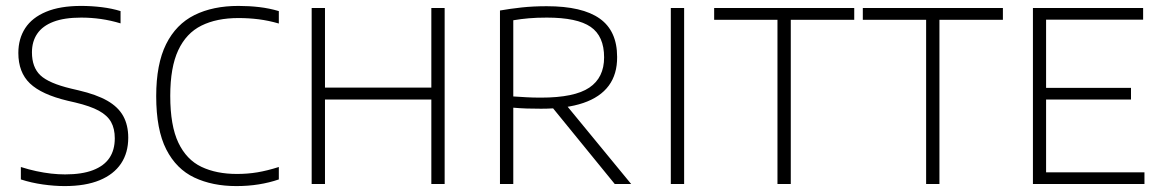

<svg xmlns="http://www.w3.org/2000/svg" viewBox="-20 -622 3924 649"><path d="M198.5 7Q164 7 125 1.5Q86 -4 50.5 -15.5V-57.5Q77 -49 102.8 -43.5Q128.5 -38 153 -35.2Q177.5 -32.5 200 -32.5Q257 -32.5 294.2 -46.8Q331.5 -61 349.8 -88Q368 -115 368 -154.5Q368 -187 355.5 -209.5Q343 -232 314 -247.8Q285 -263.5 234.5 -275.5L208.5 -281.5Q120.5 -302.5 81.2 -340Q42 -377.5 42 -443Q42 -491 65.2 -526.8Q88.5 -562.5 135.8 -582.2Q183 -602 254.5 -602Q288.5 -602 323.5 -597.8Q358.5 -593.5 387.5 -584.5V-543Q354.5 -553 321.2 -557.8Q288 -562.5 254.5 -562.5Q197.5 -562.5 160.8 -548.5Q124 -534.5 106 -508.2Q88 -482 88 -445Q88 -394.5 116.5 -367.5Q145 -340.5 220.5 -322.5L246 -316.5Q306 -302.5 342.8 -281.5Q379.5 -260.5 396.5 -229.8Q413.5 -199 413.5 -156.5Q413.5 -105.5 389 -69Q364.5 -32.5 316.8 -12.8Q269 7 198.5 7Z M779 7Q698 7 637 -21.8Q576 -50.5 542 -117Q508 -183.5 508 -297Q508 -405.5 541.5 -472.8Q575 -540 637.2 -571Q699.5 -602 786 -602Q822.5 -602 856.5 -598Q890.5 -594 922.5 -584.5V-542.5Q888 -552.5 854.5 -556.8Q821 -561 786 -561Q712.5 -561 661 -535.5Q609.5 -510 582.5 -452.2Q555.5 -394.5 555.5 -298Q555.5 -197 583 -139.5Q610.5 -82 661 -58Q711.5 -34 781 -34Q817 -34 850 -39.5Q883 -45 922.5 -57.5V-15.5Q890.5 -4.5 854.8 1.2Q819 7 779 7Z M1033.5 0V-595H1078.5V-326H1438V-595H1483V0H1438V-285.5H1078.5V0Z M1670 0V-586.5Q1704 -592.5 1743.2 -596.8Q1782.5 -601 1828 -601Q1948.5 -601 2007.2 -559.2Q2066 -517.5 2066 -429.5Q2066.5 -371.5 2037.8 -332.5Q2009 -293.5 1951.8 -274Q1894.5 -254.5 1809 -254.5Q1784 -254.5 1760.8 -255.2Q1737.5 -256 1715 -258V0ZM2058 0 1829 -281H1882.5L2113.5 0ZM1808.5 -292Q1922 -292 1972 -325.8Q2022 -359.5 2022 -428Q2022 -500 1976.5 -531.2Q1931 -562.5 1828.5 -562.5Q1794 -562.5 1767.8 -560.2Q1741.5 -558 1715 -553.5V-296Q1741.5 -294.5 1760.8 -293.2Q1780 -292 1808.5 -292Z M2247.5 0V-595H2292.5V0Z M2608 0V-555H2394V-595H2867.5V-555H2653V0Z M3110.5 0V-555H2896.5V-595H3370V-555H3155.5V0Z M3471.5 0V-595H3844V-555.5H3516V-39.5H3848.5V0ZM3501.5 -285.5V-325H3803V-285.5Z"/></svg>

Font: Encode Sans SC Condensed Thin ExtraLight
Style: Regular
Weight: 250
Version: Version 3.002